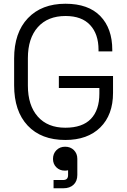

<svg xmlns="http://www.w3.org/2000/svg" viewBox="-20 -734 680 1026"><path d="M55.5 -421.2Q55.5 -559.5 129 -636.8Q202.5 -714 329.8 -714Q452.2 -714 516.1 -648Q580 -582 580 -467.5V-459.2H506.5V-468Q506.5 -552 461.6 -600.2Q416.8 -648.5 330.5 -648.5Q235.2 -648.5 182.1 -588.9Q129 -529.2 129 -423.2V-276.8Q129 -170.8 181.8 -111.1Q234.5 -51.5 329 -51.5Q420.2 -51.5 465.6 -98.6Q511 -145.8 511 -233.8V-263.8H294.5V-327.8H584V-237.8Q584 -120.2 516 -53.1Q448 14 329 14Q200.2 14 127.9 -62.9Q55.5 -139.8 55.5 -278ZM263.2 115.2Q263.2 86.8 281.6 68.4Q300 50 328.2 50Q356.5 50 374.9 68.2Q393.2 86.5 393.2 114.8V200.8Q393.2 234.2 373 253.1Q352.8 272 319.2 272H266.2V228H316.2Q330.8 228 337.2 221.5Q343.8 215 343.8 201.5V175.8Q337.2 177.8 326.2 177.8Q299 177.8 281.1 160Q263.2 142.2 263.2 115.2Z"/></svg>

Font: Space Grotesk Variable
Style: Regular
Weight: 400
Designer: Florian Karsten (Space Grotesk), Colophon Foundry (Space Mono)
Foundry: Florian Karsten
Version: Version 1.106